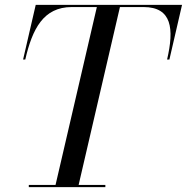

<svg xmlns="http://www.w3.org/2000/svg" viewBox="-20 -770 769 790"><path d="M98.5 -9V0H413.5V-9H303.5L473.5 -741H570.5C687.5 -741 697 -652 667.5 -525H677L729 -750H127L75 -525H84C113 -651 158.5 -741 275.5 -741H378.5L208.5 -9Z"/></svg>

Font: Bodoni* 24pt
Style: Italic
Weight: 400
Italic angle: -13°
Version: Version 2.3